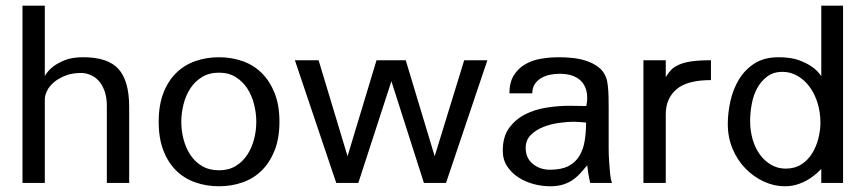

<svg xmlns="http://www.w3.org/2000/svg" viewBox="-20 -648 3067 680"><path d="M358.4 0V-273.4Q358.4 -303.7 350.1 -326.2Q341.8 -348.6 329.1 -362.3Q316.4 -376 299.8 -382.8Q283.2 -389.6 267.6 -389.6Q236.3 -389.6 212.4 -380.4Q188.5 -371.1 171.9 -357.4Q155.3 -343.8 147 -327.1Q138.7 -310.5 138.7 -295.9V0H59.6V-627.9H138.7V-378.9Q149.4 -397.5 168 -412.1Q184.6 -424.8 210 -435.1Q235.4 -445.3 275.4 -445.3Q362.3 -445.3 399.9 -403.3Q437.5 -361.3 437.5 -269.5V0Z M969.7 -216.8Q969.7 -158.2 952.6 -115.2Q935.5 -72.3 906.7 -43.9Q877.9 -15.6 838.9 -2Q799.8 11.7 755.9 11.7Q710.9 11.7 671.9 -2Q632.8 -15.6 604 -43.9Q575.2 -72.3 558.6 -115.2Q542 -158.2 542 -216.8Q542 -275.4 558.6 -318.4Q575.2 -361.3 604 -389.6Q632.8 -418 671.9 -431.6Q710.9 -445.3 755.9 -445.3Q799.8 -445.3 838.9 -431.6Q877.9 -418 906.7 -389.6Q935.5 -361.3 952.6 -318.4Q969.7 -275.4 969.7 -216.8ZM887.7 -216.8Q887.7 -247.1 879.9 -278.3Q872.1 -309.6 856 -334.5Q839.8 -359.4 814.9 -375Q790 -390.6 755.9 -390.6Q720.7 -390.6 695.3 -375Q669.9 -359.4 653.8 -334.5Q637.7 -309.6 629.9 -278.3Q622.1 -247.1 622.1 -216.8Q622.1 -185.5 629.9 -155.3Q637.7 -125 653.8 -100.1Q669.9 -75.2 695.3 -60.1Q720.7 -44.9 755.9 -44.9Q790 -44.9 814.9 -60.1Q839.8 -75.2 856 -100.1Q872.1 -125 879.9 -155.3Q887.7 -185.5 887.7 -216.8Z M1559.6 0H1481.4L1366.2 -360.4L1249 0H1170.9L1024.4 -434.6H1108.4L1210.9 -94.7L1313.5 -434.6H1417L1519.5 -94.7L1624 -434.6H1706.1Z M2070.3 0Q2066.4 -16.6 2064 -31.2Q2061.5 -45.9 2059.6 -62.5Q2045.9 -45.9 2033.2 -32.2Q2020.5 -18.6 2005.4 -8.8Q1990.2 1 1971.7 6.3Q1953.1 11.7 1927.7 11.7Q1899.4 11.7 1870.1 3.9Q1840.8 -3.9 1816.4 -19.5Q1792 -35.2 1776.4 -58.6Q1760.7 -82 1760.7 -114.3Q1760.7 -164.1 1783.2 -194.8Q1805.7 -225.6 1840.3 -243.2Q1875 -260.7 1917 -267.1Q1959 -273.4 1997.1 -273.4Q2012.7 -273.4 2026.9 -272.9Q2041 -272.5 2056.6 -272.5Q2061.5 -296.9 2058.6 -317.4Q2055.7 -337.9 2044.4 -353.5Q2033.2 -369.1 2012.7 -377.9Q1992.2 -386.7 1961.9 -386.7Q1945.3 -386.7 1928.2 -383.3Q1911.1 -379.9 1897 -371.6Q1882.8 -363.3 1874 -350.1Q1865.2 -336.9 1865.2 -317.4H1784.2Q1784.2 -355.5 1799.3 -380.4Q1814.5 -405.3 1839.4 -419.9Q1864.3 -434.6 1895.5 -439.9Q1926.8 -445.3 1959 -445.3Q1981.4 -445.3 2006.8 -442.9Q2032.2 -440.4 2056.2 -432.6Q2080.1 -424.8 2099.1 -410.6Q2118.2 -396.5 2127 -372.1Q2130.9 -362.3 2132.8 -343.8Q2134.8 -325.2 2135.3 -304.7Q2135.7 -284.2 2135.7 -264.6Q2135.7 -246.1 2135.7 -234.4V-158.2Q2135.7 -143.6 2135.7 -122.1Q2135.7 -100.6 2137.2 -78.1Q2138.7 -55.7 2140.6 -34.2Q2142.6 -12.7 2147.5 0ZM2055.7 -213.9Q2044.9 -214.8 2033.7 -215.8Q2022.5 -216.8 2011.7 -216.8Q1990.2 -216.8 1960.9 -212.9Q1931.6 -209 1905.3 -198.7Q1878.9 -188.5 1860.4 -170.4Q1841.8 -152.3 1841.8 -124Q1841.8 -87.9 1867.2 -67.4Q1892.6 -46.9 1927.7 -46.9Q1968.8 -46.9 1993.7 -60.1Q2018.6 -73.2 2032.2 -96.2Q2045.9 -119.1 2050.8 -149.4Q2055.7 -179.7 2055.7 -213.9Z M2498 -364.3Q2413.1 -364.3 2375.5 -331.5Q2337.9 -298.8 2337.9 -243.2V0H2258.8V-434.6H2337.9V-375Q2346.7 -389.6 2356.9 -400.4Q2367.2 -411.1 2384.8 -418.9Q2402.3 -426.8 2429.2 -430.7Q2456.1 -434.6 2498 -434.6V-364.3Z M2888.7 0V-49.8Q2872.1 -32.2 2852.5 -18.6Q2835.9 -6.8 2812 2.4Q2788.1 11.7 2759.8 11.7Q2721.7 11.7 2685.5 -4.9Q2649.4 -21.5 2620.6 -50.8Q2591.8 -80.1 2574.7 -120.6Q2557.6 -161.1 2557.6 -209Q2557.6 -248 2566.9 -290Q2576.2 -332 2597.2 -366.7Q2618.2 -401.4 2652.3 -423.3Q2686.5 -445.3 2737.3 -445.3Q2781.2 -445.3 2810.1 -434.6Q2838.9 -423.8 2856.4 -411.1Q2877 -396.5 2888.7 -377.9V-627.9H2965.8V0ZM2885.7 -213.9Q2885.7 -249 2876 -281.7Q2866.2 -314.5 2848.1 -339.4Q2830.1 -364.3 2805.2 -378.9Q2780.3 -393.6 2751 -393.6Q2719.7 -393.6 2697.8 -377.4Q2675.8 -361.3 2662.1 -336.4Q2648.4 -311.5 2642.6 -280.3Q2636.7 -249 2636.7 -219.7Q2636.7 -185.5 2645.5 -154.8Q2654.3 -124 2670.9 -101.1Q2687.5 -78.1 2710.9 -64.5Q2734.4 -50.8 2762.7 -50.8Q2794.9 -50.8 2818.4 -65.9Q2841.8 -81.1 2856.4 -105Q2871.1 -128.9 2878.4 -157.7Q2885.7 -186.5 2885.7 -213.9Z"/></svg>

Font: Padauk GrcRegTest
Style: Regular
Weight: 500
Designer: Debbi Hosken
Foundry: SIL
Version: Version 2.0